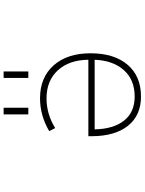

<svg xmlns="http://www.w3.org/2000/svg" viewBox="108 -880 784 1040"><g transform="rotate(-90 500.0 -360.0)"><path d="M696.3 -273.4Q695.3 -377 639.2 -438.5Q583 -500 487.3 -500Q402.3 -500 326.2 -453.1L309.6 -485.4Q394.5 -535.2 487.3 -535.2Q600.6 -535.2 666 -461.4Q731.4 -387.7 731.4 -261.7Q731.4 -133.8 669.4 -61Q607.4 11.7 497.1 11.7Q394.5 11.7 338.4 -59.1Q282.2 -129.9 282.2 -256.8V-273.4ZM696.3 -239.3H319.3Q321.3 -137.7 366.7 -80.1Q412.1 -22.5 497.1 -22.5Q587.9 -22.5 640.1 -81.1Q692.4 -139.6 696.3 -239.3ZM400.4 -598.6V-732.4H436.5V-598.6ZM597.7 -598.6V-732.4H632.8V-598.6Z"/></g></svg>

Font: Gen Shin Gothic Monospace ExtraLight
Style: Regular
Weight: 200
Designer: [Source Han Sans]
Ryoko NISHIZUKA  (kana & ideographs); Paul D. Hunt (Latin, Greek & Cyrillic); Wenlong ZHANG  (bopomofo
Version: Version 1.002.20150607